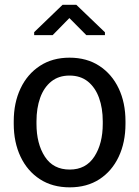

<svg xmlns="http://www.w3.org/2000/svg" viewBox="-20 -782 589 812"><path d="M274.9 10.3Q201.7 10.3 148.7 -24.2Q95.7 -58.6 66.9 -119.4Q38.1 -180.2 38.1 -258.3V-269Q38.1 -347.2 66.9 -408Q95.7 -468.8 148.7 -503.4Q201.7 -538.1 273.9 -538.1Q347.2 -538.1 400.1 -503.4Q453.1 -468.8 481.9 -408.2Q510.7 -347.7 510.7 -269V-258.3Q510.7 -179.7 481.9 -118.9Q453.1 -58.1 400.4 -23.9Q347.7 10.3 274.9 10.3ZM274.9 -64.9Q343.3 -64.9 378.9 -119.6Q414.6 -174.3 414.6 -258.3V-269Q414.6 -324.7 398.7 -368.4Q382.8 -412.1 351.6 -437.3Q320.3 -462.4 273.9 -462.4Q228 -462.4 196.8 -437.3Q165.5 -412.1 149.9 -368.4Q134.3 -324.7 134.3 -269V-258.3Q134.3 -174.3 169.7 -119.6Q205.1 -64.9 274.9 -64.9ZM124.5 -633.3V-646L244.6 -761.7H302.7L423.8 -645.5V-633.3H345.2L273.4 -705.6L202.6 -633.3Z"/></svg>

Font: Roboto Slab
Style: Regular
Weight: 400
Designer: Google
Version: Version 2.000; ttfautohint (v1.8.1.43-b0c9)